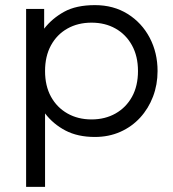

<svg xmlns="http://www.w3.org/2000/svg" viewBox="-20 -520 674 750"><path d="M82 210V-485H152.5V-408Q183.5 -448 230.5 -474Q277.5 -500 351 -500Q423.5 -500 478.8 -465.5Q534 -431 564.8 -372.5Q595.5 -314 595.5 -242.5Q595.5 -189.5 577.8 -142.8Q560 -96 527.5 -60.5Q495 -25 450 -5Q405 15 350.5 15Q283.5 15 235.5 -10.2Q187.5 -35.5 156 -77V210ZM337.5 -53.5Q390.5 -53.5 431.5 -76.8Q472.5 -100 495.8 -142.2Q519 -184.5 519 -242.5Q519 -300.5 495.5 -343Q472 -385.5 431.2 -408.5Q390.5 -431.5 337.5 -431.5Q284.5 -431.5 243.5 -408.5Q202.5 -385.5 179.2 -343Q156 -300.5 156 -242.5Q156 -184.5 179.2 -142.2Q202.5 -100 243.5 -76.8Q284.5 -53.5 337.5 -53.5Z"/></svg>

Font: Geologica Thin Roman ExtraLight
Style: Regular
Weight: 250
Version: Version 1.010;gftools[0.9.28]